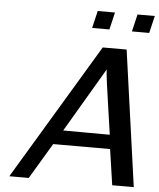

<svg xmlns="http://www.w3.org/2000/svg" viewBox="-59 -934 816 985"><g transform="rotate(5 349.0 -442.0)"><path d="M383 -795 404 -884H493L472 -795ZM588 -795 609 -884H698L677 -795ZM26 0 446 -700H569L667 0H556L529 -184H236L126 0ZM281 -258Q321 -258 401 -257.5Q481 -257 521 -257Q516 -293 503 -380.5Q490 -468 483 -521Q476 -574 476 -589Z"/></g></svg>

Font: Coval
Style: Italic
Weight: 400
Foundry: Context Ltd
Version: Version 001.000